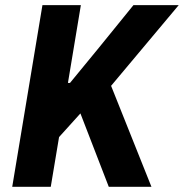

<svg xmlns="http://www.w3.org/2000/svg" viewBox="-20 -718 707 738"><path d="M398.1 0H562.1L407 -388.1L666.9 -698.2H492.9L361.2 -535.9L248.9 -399.1H241.1L290.8 -698.2H143.1L27 0H175.1L207 -191.1L289.1 -282Z"/></svg>

Font: Margiela Mono Italic Bold It
Style: Regular
Weight: 700
Designer: Mike Abbink, Paul van der Laan, Pieter van Rosmalen
Foundry: Bold Monday
Version: Version 2.003 2021